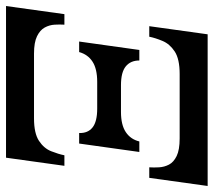

<svg xmlns="http://www.w3.org/2000/svg" viewBox="-56 -654 710 638"><g transform="rotate(90 299.0 -335.0)"><path d="M598 -670 571 -476H536Q537 -491 536 -508.5Q535 -526 527 -541.5Q519 -557 498.5 -567Q478 -577 440 -577H226Q176 -577 151 -560.5Q126 -544 116 -520Q106 -496 102 -476H67L94 -670ZM504 0H0L27 -194H62Q61 -179 62 -161.5Q63 -144 71.5 -128.5Q80 -113 100.5 -103Q121 -93 158 -93H373Q423 -93 448 -109.5Q473 -126 482.5 -150Q492 -174 496 -194H531ZM450 -443H485L457 -243H422Q423 -272 403.5 -287.5Q384 -303 341 -303H252Q209 -303 185 -287.5Q161 -272 153 -243H118L146 -443H181Q181 -414 200.5 -398Q220 -382 263 -382H352Q395 -382 419 -398Q443 -414 450 -443Z"/></g></svg>

Font: Brygada 1918 SemiBold
Style: Italic
Weight: 600
Italic angle: -8°
Designer: Mateusz Machalski | Borys Kosmynka | Przemek Hoffer
Foundry: NIEPODLEGLA 2018
Version: Version 3.006